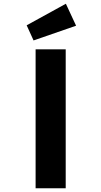

<svg xmlns="http://www.w3.org/2000/svg" viewBox="-20 -1003 540 1023"><path d="M169.7 0V-740H330.1V0ZM158.8 -787.5 122.1 -868.2 331 -983 385.4 -866Z"/></svg>

Font: Lexend Peta
Style: Regular
Weight: 400
Designer: Bonnie Shaver-Troup, Thomas Jockin
Foundry: Lexend
Version: Version 1.007